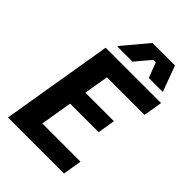

<svg xmlns="http://www.w3.org/2000/svg" viewBox="-247 -952 1054 1054"><g transform="rotate(45 280.0 -425.0)"><path d="M21.7 0 130 -650H560L541.7 -540H250L225.8 -396.7H447.5L430.8 -295H209.2L178.3 -110H475L456.7 0ZM171.7 -700V-705L293.3 -850H468.3L521.7 -705V-700H415L381.7 -787.5H361.7L288.3 -700Z"/></g></svg>

Font: Familjen Grotesk
Style: Bold Italic
Weight: 700
Italic angle: -9.46201°
Designer: Anders Wikstroem, Jonas Baeckman, Matilda Gysing, Kristian Moeller
Foundry: Familjen STHLM AB
Version: Version 2.002; ttfautohint (v1.8.4.7-5d5b)